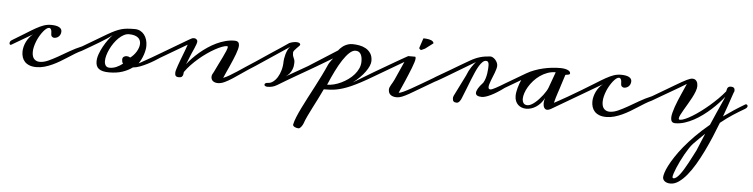

<svg xmlns="http://www.w3.org/2000/svg" viewBox="-74 -850 6773 1726"><g transform="rotate(5 3312.5 13.5)"><path d="M0 -160.2Q-3.4 -158.2 -6.3 -158.2Q-11.2 -158.2 -14.2 -162.6Q-17.1 -167 -17.1 -173.3Q-17.1 -180.2 -13.2 -187.7Q-9.3 -195.3 0 -200.7Q69.3 -241.7 118.4 -272.9Q167.5 -304.2 205.6 -325.4Q243.7 -346.7 275.1 -357.7Q306.6 -368.7 340.8 -368.7Q389.6 -368.7 413.8 -355.2Q438 -341.8 438 -318.4Q438 -303.2 432.9 -291.5Q427.7 -279.8 419.2 -271.7Q410.6 -263.7 399.7 -259.5Q388.7 -255.4 377.4 -255.4Q368.7 -255.4 359.1 -262.9Q349.6 -270.5 349.6 -286.6Q349.6 -315.9 343 -328.1Q336.4 -340.3 325.2 -340.3Q314.5 -340.3 301 -330.1Q287.6 -319.8 273.4 -302.2Q259.3 -284.7 245.6 -261.7Q231.9 -238.8 221.4 -213.4Q210.9 -188 204.3 -162.1Q197.8 -136.2 197.8 -112.8Q197.8 -68.8 217.3 -48.8Q236.8 -28.8 267.6 -28.8Q302.7 -28.8 342.3 -46.4Q381.8 -64 427.2 -89.8Q472.7 -115.7 524.2 -145.8Q575.7 -175.8 635.3 -200.7Q641.1 -203.6 645 -203.6Q655.3 -203.6 655.3 -191.4Q655.3 -184.6 650.6 -175Q646 -165.5 635.3 -160.2Q606.9 -147.5 577.1 -129.2Q547.4 -110.8 515.9 -90.6Q484.4 -70.3 451.2 -50.5Q418 -30.8 383.5 -14.9Q349.1 1 313.5 11Q277.8 21 241.2 21Q204.1 21 178.2 10.7Q152.3 0.5 136.2 -16.8Q120.1 -34.2 112.8 -57.1Q105.5 -80.1 105.5 -106Q105.5 -128.4 111.6 -152.1Q117.7 -175.8 128.4 -197.5Q139.2 -219.2 154.1 -237.8Q168.9 -256.3 186 -269.5Z M1093.8 -397Q1121.6 -397 1143.3 -385.7Q1165 -374.5 1179.9 -355.2Q1194.8 -335.9 1202.6 -310.1Q1210.4 -284.2 1210.4 -254.9Q1210.4 -237.8 1206.5 -217.3Q1202.6 -196.8 1195.3 -175Q1188 -153.3 1177.5 -131.8Q1167 -110.4 1154.3 -92.3Q1163.6 -97.2 1176.8 -104.5Q1189.9 -111.8 1204.8 -120.4Q1219.7 -128.9 1236.1 -138.2Q1252.4 -147.5 1268.1 -156.2L1343.8 -200.7Q1347.2 -202.6 1353 -202.6Q1364.3 -202.6 1364.3 -190.9Q1364.3 -174.8 1343.8 -160.2Q1326.2 -148.4 1297.9 -130.9Q1269.5 -113.3 1236.6 -96.4Q1203.6 -79.6 1169.7 -66.7Q1135.7 -53.7 1106.4 -51.8Q1068.4 -23.4 1017.1 -6.1Q965.8 11.2 897.5 11.2Q863.8 11.2 840.6 5.4Q817.4 -0.5 803.2 -11.7Q789.1 -22.9 782.7 -39.3Q776.4 -55.7 776.4 -77.1Q776.4 -108.4 789.1 -144Q801.8 -179.7 820.6 -213.6Q839.4 -247.6 860.8 -276.9Q882.3 -306.2 899.9 -325.2Q884.3 -311.5 855.7 -292.5Q827.1 -273.4 791.3 -251.7Q755.4 -230 715.1 -206.5Q674.8 -183.1 635.3 -160.2Q629.4 -157.7 624.5 -157.7Q618.2 -157.7 614.7 -161.4Q611.3 -165 611.3 -170.9Q611.3 -177.7 616.9 -185.3Q622.6 -192.9 635.3 -200.7Q709.5 -244.1 761.7 -275.6Q814 -307.1 852.1 -329.1Q890.1 -351.1 918.5 -364.3Q946.8 -377.4 972.9 -384.8Q999 -392.1 1027.3 -394.5Q1055.7 -397 1093.8 -397ZM898.4 -30.8Q929.2 -30.8 958.5 -43.5Q987.8 -56.2 1015.6 -78.1Q1009.3 -85.4 1006.8 -94.7Q1004.4 -104 1004.4 -113.8Q1004.4 -130.9 1015.6 -139.4Q1026.9 -147.9 1042.5 -147.9Q1059.1 -147.9 1074.7 -138.2Q1090.3 -149.4 1104.5 -165Q1118.7 -180.7 1129.2 -198.2Q1139.6 -215.8 1145.8 -234.4Q1151.9 -252.9 1151.9 -270.5Q1151.9 -285.6 1146.2 -299.6Q1140.6 -313.5 1128.2 -323.7Q1115.7 -334 1095.5 -340.1Q1075.2 -346.2 1046.4 -346.2Q1022.5 -346.2 998.8 -333.5Q975.1 -320.8 953.4 -299.6Q931.6 -278.3 912.8 -251.2Q894 -224.1 880.4 -195.3Q866.7 -166.5 858.9 -138.7Q851.1 -110.8 851.1 -87.9Q851.1 -62.5 862.3 -46.6Q873.5 -30.8 898.4 -30.8Z M1934.1 -316.4Q1915.5 -316.4 1887.7 -305.9Q1859.9 -295.4 1826.7 -277.1Q1793.5 -258.8 1757.6 -233.9Q1721.7 -209 1687.3 -179.7Q1652.8 -150.4 1621.8 -117.9Q1590.8 -85.4 1567.9 -52.7Q1565.4 -50.3 1565.4 -41.7Q1565.4 -33.2 1562.7 -23.9Q1560.1 -14.6 1552.2 -7.3Q1544.4 0 1526.4 0Q1513.7 0 1506.6 -2.9Q1499.5 -5.9 1495.8 -11Q1492.2 -16.1 1491.2 -23.2Q1490.2 -30.3 1490.2 -39.1Q1490.2 -47.9 1495.1 -64.9Q1500 -82 1507.8 -104.5Q1515.6 -127 1525.4 -152.8Q1535.2 -178.7 1545.2 -204.6Q1555.2 -230.5 1564.2 -254.9Q1573.2 -279.3 1579.6 -298.8L1343.8 -160.2Q1341.3 -159.7 1339.6 -159.4Q1337.9 -159.2 1336.9 -159.2Q1330.1 -159.2 1326.9 -162.8Q1323.7 -166.5 1323.7 -171.9Q1323.7 -178.7 1328.9 -186.8Q1334 -194.8 1343.8 -200.7Q1417 -244.1 1464.6 -272.2Q1512.2 -300.3 1541 -317.4Q1569.8 -334.5 1584.2 -342.8Q1598.6 -351.1 1606 -355Q1612.8 -358.9 1618.4 -360.4Q1624 -361.8 1630.9 -361.8Q1645 -361.8 1654.1 -353.5Q1663.1 -345.2 1663.1 -335Q1663.1 -324.7 1656.7 -306.9Q1650.4 -289.1 1641.1 -268.1Q1631.8 -247.1 1622.1 -225.3Q1612.3 -203.6 1605.5 -185.1Q1602.5 -177.7 1600.8 -173.1Q1599.1 -168.5 1596.9 -162.6Q1594.7 -156.7 1590.8 -147.7Q1586.9 -138.7 1579.6 -122.6Q1600.1 -148.9 1627.7 -177.7Q1655.3 -206.5 1687.7 -234.1Q1720.2 -261.7 1757.1 -286.6Q1793.9 -311.5 1833.3 -330.3Q1872.6 -349.1 1913.6 -360.1Q1954.6 -371.1 1995.1 -371.1Q2020 -371.1 2029.5 -360.6Q2039.1 -350.1 2039.1 -332Q2039.1 -317.4 2033.7 -296.4Q2028.3 -275.4 2019 -250.7Q2009.8 -226.1 1998 -198Q1986.3 -169.9 1973.4 -141.4Q1960.4 -112.8 1947.5 -84Q1934.6 -55.2 1923.3 -28.8Q1951.2 -40 1981.4 -58.1Q2011.7 -76.2 2046.1 -98.6Q2080.6 -121.1 2118.9 -147.2Q2157.2 -173.3 2201.2 -200.7Q2204.6 -202.6 2210.4 -202.6Q2222.2 -202.6 2222.2 -189.5Q2222.2 -182.6 2216.8 -174.6Q2211.4 -166.5 2201.2 -160.2Q2143.1 -124 2096.2 -91.3Q2049.3 -58.6 2010.5 -33.2Q1971.7 -7.8 1939.7 7.1Q1907.7 22 1880.4 22Q1863.8 22 1852.1 17.8Q1840.3 13.7 1832.8 6.8Q1825.2 0 1821.5 -9.5Q1817.9 -19 1817.9 -29.3Q1817.9 -40.5 1822.5 -51.5Q1827.1 -62.5 1835.4 -75.2Q1850.6 -108.4 1869.1 -144.8Q1887.7 -181.2 1903.3 -213.9Q1918.9 -246.6 1929.7 -272Q1940.4 -297.4 1940.4 -308.6Q1940.4 -316.4 1934.1 -316.4Z M2529.3 -311Q2529.3 -290.5 2532.2 -280.8Q2535.2 -271 2538.8 -263.4Q2542.5 -255.9 2545.7 -246.8Q2548.8 -237.8 2548.8 -218.8Q2548.8 -205.6 2546.1 -189.2Q2543.5 -172.9 2536.1 -155.5Q2528.8 -138.2 2515.6 -121.3Q2502.4 -104.5 2481.9 -91.3L2673.3 -200.7Q2676.8 -202.6 2680.2 -202.6Q2685.5 -202.6 2689.7 -198.5Q2693.8 -194.3 2693.8 -187.5Q2693.8 -182.1 2689.2 -174.3Q2684.6 -166.5 2673.3 -160.2Q2613.3 -126 2570.1 -100.8Q2526.9 -75.7 2496.3 -57.6Q2465.8 -39.6 2446.3 -27.6Q2426.8 -15.6 2413.6 -7.8Q2390.1 6.3 2369.1 11.2Q2348.1 16.1 2327.6 16.1Q2312 16.1 2304.9 10.7Q2297.9 5.4 2298.1 -1.2Q2298.3 -7.8 2305.7 -13.4Q2313 -19 2326.7 -19Q2350.6 -19 2373 -35.4Q2395.5 -51.8 2412.8 -79.8Q2430.2 -107.9 2440.7 -145.5Q2451.2 -183.1 2451.2 -225.1Q2451.2 -231.4 2453.9 -249.5Q2456.5 -267.6 2462.4 -288.6Q2468.3 -309.6 2477.8 -329.6Q2487.3 -349.6 2500.5 -359.9L2201.2 -160.2Q2196.3 -156.7 2190.9 -156.7Q2185.5 -156.7 2182.1 -160.6Q2178.7 -164.6 2178.7 -170.4Q2178.7 -177.2 2183.8 -185.5Q2189 -193.8 2201.2 -200.7Q2279.8 -253.9 2333.3 -289.3Q2386.7 -324.7 2420.4 -346.7L2488.8 -393.1Q2503.9 -399.4 2520.5 -403.1Q2537.1 -406.7 2551.3 -406.7Q2566.9 -406.7 2576.9 -401.6Q2586.9 -396.5 2586.9 -385.3Q2586.9 -381.3 2577.9 -372.6Q2568.8 -363.8 2558.1 -352.8Q2547.4 -341.8 2538.3 -330.6Q2529.3 -319.3 2529.3 -311Z M2673.3 -200.7 2932.1 -365.7Q2932.1 -365.7 2936 -371.1Q2939.5 -376 2946.8 -383.3Q2954.1 -390.6 2964.6 -399.4Q2975.1 -408.2 2988.8 -415.5Q3002.4 -422.9 3019.3 -427.7Q3036.1 -432.6 3056.2 -432.6Q3084.5 -432.6 3116.5 -427Q3148.4 -421.4 3175.3 -406.5Q3202.1 -391.6 3220 -365Q3237.8 -338.4 3237.8 -296.4Q3237.8 -276.4 3226.8 -250.7Q3215.8 -225.1 3196 -197.8Q3176.3 -170.4 3148.4 -142.6Q3120.6 -114.7 3087.4 -89.8L3271.5 -200.7Q3274.9 -202.1 3278.8 -202.1Q3284.2 -202.1 3287.4 -198.2Q3290.5 -194.3 3290.5 -188.5Q3290.5 -181.6 3285.9 -173.8Q3281.2 -166 3271.5 -160.2Q3210.9 -124 3162.8 -98.4Q3114.7 -72.8 3075.7 -55.7Q3036.6 -38.6 3004.6 -28.6Q2972.7 -18.6 2944.1 -13.4Q2915.5 -8.3 2888.7 -6.8Q2861.8 -5.4 2833 -5.4Q2813 38.6 2790.5 82.3Q2768.1 126 2747.1 167.2Q2726.1 208.5 2708 246.3Q2689.9 284.2 2678.7 316.9Q2677.2 321.3 2673.1 329.1Q2668.9 336.9 2663.1 344.7Q2657.2 352.5 2650.6 358.2Q2644 363.8 2637.7 363.8Q2629.4 363.8 2620.6 361.8Q2611.8 359.9 2604 356.2Q2596.2 352.5 2591.3 347.4Q2586.4 342.3 2586.4 335.4Q2586.4 332.5 2586.9 332Q2592.3 304.2 2608.2 265.4Q2624 226.6 2646.7 180.2Q2669.4 133.8 2696.5 82Q2723.6 30.3 2751.5 -22.9Q2779.3 -76.2 2805.4 -128.9Q2831.5 -181.6 2852.5 -230Q2855.5 -237.3 2860.6 -245.1Q2865.7 -252.9 2871.3 -261Q2877 -269 2882.8 -276.4Q2888.7 -283.7 2893.1 -289.6Q2884.8 -285.2 2863.3 -272.2Q2841.8 -259.3 2811.8 -241.5Q2781.7 -223.6 2745.8 -202.4Q2710 -181.2 2673.3 -160.2Q2670.4 -158.7 2668 -158.7Q2662.6 -158.7 2658.2 -163.3Q2653.8 -168 2653.8 -174.8Q2653.8 -180.7 2658.2 -187.5Q2662.6 -194.3 2673.3 -200.7ZM3087.9 -376Q3061.5 -376 3033 -349.6Q3004.4 -323.2 2975.1 -278.6Q2945.8 -233.9 2916.5 -174.6Q2887.2 -115.2 2859.4 -49.3Q2888.2 -49.3 2920.7 -57.6Q2953.1 -65.9 2985.4 -81.3Q3017.6 -96.7 3047.1 -117.9Q3076.7 -139.2 3099.4 -165.3Q3122.1 -191.4 3135.5 -221.4Q3148.9 -251.5 3148.9 -283.7Q3148.9 -304.7 3145.5 -321.5Q3142.1 -338.4 3134.8 -350.6Q3127.4 -362.8 3116 -369.4Q3104.5 -376 3087.9 -376Z M3820.3 -160.2Q3744.6 -116.7 3691.9 -84.7Q3639.2 -52.7 3602.1 -32Q3564.9 -11.2 3539.3 -1.2Q3513.7 8.8 3492.7 8.8Q3472.2 8.8 3457.8 3.9Q3443.4 -1 3434.1 -9.3Q3424.8 -17.6 3420.7 -29.3Q3416.5 -41 3416.5 -54.7Q3416.5 -64.9 3420.9 -75.7Q3425.3 -86.4 3431.9 -97.7Q3438.5 -108.9 3445.8 -121.3Q3453.1 -133.8 3459.5 -147.9L3533.7 -314L3271.5 -160.2Q3265.1 -157.7 3262.7 -157.7Q3256.8 -157.7 3252.2 -161.6Q3247.6 -165.5 3247.6 -171.9Q3247.6 -177.7 3252.7 -185.1Q3257.8 -192.4 3271.5 -200.7L3397.9 -274.4Q3422.9 -289.1 3448.2 -303.7Q3473.6 -318.4 3495.8 -331.1Q3518.1 -343.8 3535.9 -353.8Q3553.7 -363.8 3563.5 -369.1H3626.5Q3628.4 -367.7 3629.9 -364.3Q3631.3 -360.8 3631.3 -354Q3631.3 -341.3 3624 -318.1Q3616.7 -294.9 3605.7 -266.1Q3594.7 -237.3 3581.3 -205.8Q3567.9 -174.3 3556.2 -146Q3544.4 -118.2 3531.7 -90.3Q3519 -62.5 3506.3 -33.2Q3519.5 -33.2 3548.1 -46.4Q3576.7 -59.6 3617.4 -82.3Q3658.2 -105 3709.7 -135.5Q3761.2 -166 3820.3 -200.7Q3822.3 -202.6 3827.6 -202.6Q3833.5 -202.6 3838.6 -198.7Q3843.8 -194.8 3843.8 -188Q3843.8 -182.1 3838.6 -175Q3833.5 -168 3820.3 -160.2ZM3685.5 -540Q3688.5 -540 3696.5 -539.8Q3704.6 -539.6 3714.8 -538.6Q3725.1 -537.6 3736.3 -535.4Q3747.6 -533.2 3756.8 -529.1Q3766.1 -524.9 3772.5 -518.6Q3778.8 -512.2 3779.3 -502.9L3708.5 -449.2L3676.3 -434.1Q3667.5 -434.1 3662.6 -439Q3657.7 -443.8 3655.3 -449.2Z M4367.7 -352.1Q4367.7 -339.8 4363.3 -323.5Q4358.9 -307.1 4352.1 -288.8Q4345.2 -270.5 4337.4 -251.5Q4329.6 -232.4 4322.8 -214.6Q4315.9 -196.8 4311.5 -181.2Q4307.1 -165.5 4307.1 -154.8Q4307.1 -145.5 4311.3 -140.1Q4315.4 -134.8 4324.7 -134.8Q4331.5 -134.8 4344 -139.9Q4356.4 -145 4373.3 -154.1Q4390.1 -163.1 4410.4 -175Q4430.7 -187 4453.1 -200.7Q4458 -203.6 4462.9 -203.6Q4468.3 -203.6 4472.4 -199.7Q4476.6 -195.8 4476.6 -189.9Q4476.6 -183.6 4471.2 -176.5Q4465.8 -169.4 4453.1 -160.2Q4389.6 -112.8 4337.2 -86.9Q4284.7 -61 4253.4 -61Q4228 -61 4213.4 -68.8Q4198.7 -76.7 4198.7 -93.3Q4198.7 -108.9 4212.2 -132.8Q4225.6 -156.7 4256.3 -189.5Q4268.1 -209 4274.9 -232.2Q4281.7 -255.4 4284.9 -277.6Q4288.1 -299.8 4289.1 -318.6Q4290 -337.4 4290 -348.6Q4290 -367.2 4283.9 -377.2Q4277.8 -387.2 4263.7 -387.2Q4248 -387.2 4233.2 -373.3Q4218.3 -359.4 4203.4 -335Q4188.5 -310.5 4173.8 -277.3Q4159.2 -244.1 4143.8 -205.6Q4128.4 -167 4112.3 -125Q4096.2 -83 4078.6 -40.5Q4075.7 -32.2 4071.3 -23.4Q4066.9 -14.6 4061.3 -7.1Q4055.7 0.5 4048.6 5.4Q4041.5 10.3 4033.7 10.3Q4015.1 10.3 4005.9 2Q3996.6 -6.3 3996.6 -25.4Q3996.6 -30.8 3997.3 -36.6Q3998 -42.5 4002 -50.3L4096.2 -239.3Q4114.7 -287.1 4136 -318.4Q4157.2 -349.6 4174.3 -368.7Q4134.3 -344.7 4094.2 -320.8Q4054.2 -296.9 4017.1 -274.7Q3980 -252.4 3947 -232.7Q3914.1 -212.9 3888.2 -197.8Q3862.3 -182.6 3844.7 -172.9Q3827.1 -163.1 3820.3 -160.2Q3816.4 -157.7 3812 -157.7Q3806.6 -157.7 3803 -161.6Q3799.3 -165.5 3799.3 -171.9Q3799.3 -178.7 3804 -186.8Q3808.6 -194.8 3820.3 -201.7L3950.7 -277.8Q3976.1 -293 4002 -308.3Q4027.8 -323.7 4050.5 -336.9Q4073.2 -350.1 4090.8 -360.4Q4108.4 -370.6 4117.7 -376Q4141.1 -389.6 4163.3 -399.4Q4185.5 -409.2 4207.5 -415.5Q4229.5 -421.9 4252.2 -425.3Q4274.9 -428.7 4299.8 -430.2Q4310.5 -430.2 4322.5 -423.6Q4334.5 -417 4344.5 -406Q4354.5 -395 4361.1 -381.1Q4367.7 -367.2 4367.7 -352.1Z M4453.1 -160.2Q4449.7 -158.2 4446.8 -158.2Q4441.9 -158.2 4439.5 -162.4Q4437 -166.5 4437 -172.9Q4437 -179.7 4440.4 -187.5Q4443.8 -195.3 4453.1 -200.7L4633.8 -307.1Q4667.5 -326.7 4705.6 -340.8Q4743.7 -355 4783 -364Q4822.3 -373 4860.8 -377.2Q4899.4 -381.3 4933.6 -381.3Q4953.1 -381.3 4970.2 -378.7Q4987.3 -376 4999.8 -370.8Q5012.2 -365.7 5019.3 -358.4Q5026.4 -351.1 5026.4 -341.8Q5026.4 -335 5021.5 -332Q5016.6 -329.1 5010 -327.9Q5003.4 -326.7 4996.3 -326.2Q4989.3 -325.7 4985.4 -323.7Q4982.4 -314.5 4976.1 -295.2Q4969.7 -275.9 4963.4 -255.6Q4957 -235.4 4951.9 -219.5Q4946.8 -203.6 4946.3 -201.2Q4939.9 -180.7 4929 -149.2Q4918 -117.7 4904.8 -64.9Q4905.3 -64.9 4915.8 -70.6Q4926.3 -76.2 4943.1 -85.4Q4960 -94.7 4981.4 -106.9Q5002.9 -119.1 5025.9 -131.8L5142.6 -200.7Q5149.4 -204.6 5154.3 -204.6Q5159.7 -204.6 5162.6 -200.9Q5165.5 -197.3 5165.5 -191.9Q5165.5 -185.1 5160.2 -176Q5154.8 -167 5142.6 -160.2L4882.8 -7.8Q4873 -2 4864.7 0.5Q4856.4 2.9 4849.6 2.9Q4839.8 2.9 4833 -1.5Q4826.2 -5.9 4821.8 -13.7Q4817.4 -21.5 4815.2 -31.5Q4813 -41.5 4813 -52.7Q4813 -64.9 4815.4 -77.1Q4817.9 -89.4 4821.8 -100.6Q4807.6 -72.8 4788.8 -52.2Q4770 -31.7 4748.8 -17.8Q4727.5 -3.9 4705.1 2.9Q4682.6 9.8 4661.1 9.8Q4639.6 9.8 4620.6 2.9Q4601.6 -3.9 4587.2 -17.3Q4572.8 -30.8 4564.5 -50.8Q4556.2 -70.8 4556.2 -97.2Q4556.2 -112.8 4559.3 -131.8Q4562.5 -150.9 4567.9 -170.4Q4573.2 -189.9 4580.1 -208.7Q4586.9 -227.5 4594.2 -243.2ZM4897 -339.8Q4857.9 -339.8 4822.3 -326.7Q4786.6 -313.5 4756.1 -292Q4725.6 -270.5 4700.9 -242.9Q4676.3 -215.3 4658.9 -186.3Q4641.6 -157.2 4632.1 -128.9Q4622.6 -100.6 4622.6 -78.1Q4622.6 -53.2 4633.5 -37.8Q4644.5 -22.5 4669.4 -22.5Q4684.1 -22.5 4701.4 -31.5Q4718.8 -40.5 4736.6 -55.4Q4754.4 -70.3 4771.7 -89.1Q4789.1 -107.9 4803.7 -127.2Q4818.4 -146.5 4829.3 -164.8Q4840.3 -183.1 4845.2 -196.8Z M5142.6 -160.2Q5139.2 -158.2 5136.2 -158.2Q5131.3 -158.2 5128.4 -162.6Q5125.5 -167 5125.5 -173.3Q5125.5 -180.2 5129.4 -187.7Q5133.3 -195.3 5142.6 -200.7Q5211.9 -241.7 5261 -272.9Q5310.1 -304.2 5348.1 -325.4Q5386.2 -346.7 5417.7 -357.7Q5449.2 -368.7 5483.4 -368.7Q5532.2 -368.7 5556.4 -355.2Q5580.6 -341.8 5580.6 -318.4Q5580.6 -303.2 5575.4 -291.5Q5570.3 -279.8 5561.8 -271.7Q5553.2 -263.7 5542.2 -259.5Q5531.2 -255.4 5520 -255.4Q5511.2 -255.4 5501.7 -262.9Q5492.2 -270.5 5492.2 -286.6Q5492.2 -315.9 5485.6 -328.1Q5479 -340.3 5467.8 -340.3Q5457 -340.3 5443.6 -330.1Q5430.2 -319.8 5416 -302.2Q5401.9 -284.7 5388.2 -261.7Q5374.5 -238.8 5364 -213.4Q5353.5 -188 5346.9 -162.1Q5340.3 -136.2 5340.3 -112.8Q5340.3 -68.8 5359.9 -48.8Q5379.4 -28.8 5410.2 -28.8Q5445.3 -28.8 5484.9 -46.4Q5524.4 -64 5569.8 -89.8Q5615.2 -115.7 5666.7 -145.8Q5718.3 -175.8 5777.8 -200.7Q5783.7 -203.6 5787.6 -203.6Q5797.9 -203.6 5797.9 -191.4Q5797.9 -184.6 5793.2 -175Q5788.6 -165.5 5777.8 -160.2Q5749.5 -147.5 5719.7 -129.2Q5689.9 -110.8 5658.4 -90.6Q5627 -70.3 5593.8 -50.5Q5560.5 -30.8 5526.1 -14.9Q5491.7 1 5456.1 11Q5420.4 21 5383.8 21Q5346.7 21 5320.8 10.7Q5294.9 0.5 5278.8 -16.8Q5262.7 -34.2 5255.4 -57.1Q5248 -80.1 5248 -106Q5248 -128.4 5254.2 -152.1Q5260.3 -175.8 5271 -197.5Q5281.7 -219.2 5296.6 -237.8Q5311.5 -256.3 5328.6 -269.5Z M6621.1 -160.2Q6593.8 -144 6568.1 -128.7Q6542.5 -113.3 6516.6 -96.2Q6490.7 -79.1 6463.6 -59.6Q6436.5 -40 6406.7 -15.6Q6382.3 47.9 6353.8 115.7Q6325.2 183.6 6293.7 248.3Q6262.2 313 6228 370.8Q6193.8 428.7 6158 472.2Q6122.1 515.6 6085.2 541.3Q6048.3 566.9 6011.7 566.9Q5993.2 566.9 5980 562.5Q5966.8 558.1 5958 550.8Q5949.2 543.5 5945.1 534.4Q5940.9 525.4 5940.9 516.1Q5940.9 502 5949.2 474.9Q5957.5 447.8 5976.1 411.1Q5994.6 374.5 6024.2 329.1Q6053.7 283.7 6095.7 232.2Q6137.7 180.7 6193.1 124.5Q6248.5 68.4 6319.3 9.8Q6347.7 -56.2 6367.7 -101.1Q6387.7 -146 6401.1 -175.8Q6414.6 -205.6 6422.4 -223.4Q6430.2 -241.2 6434.6 -252.9Q6414.1 -226.6 6385.7 -195.8Q6357.4 -165 6323.5 -134.3Q6289.6 -103.5 6251.2 -75.2Q6212.9 -46.9 6172.4 -25.1Q6131.8 -3.4 6090.1 9.8Q6048.3 22.9 6007.8 22.9Q5984.4 22.9 5975.6 10.5Q5966.8 -2 5966.8 -22.9Q5966.8 -42 5973.4 -68.1Q5980 -94.2 5990.2 -123.8Q6000.5 -153.3 6013.4 -184.3Q6026.4 -215.3 6039.1 -244.1Q6051.8 -272.9 6062.7 -297.4Q6073.7 -321.8 6080.6 -338.4Q6058.6 -324.2 6025.1 -304.4Q5991.7 -284.7 5951.7 -261.5Q5911.6 -238.3 5866.9 -212.4Q5822.3 -186.5 5777.8 -160.2Q5771 -156.2 5765.6 -156.2Q5759.8 -156.2 5756.1 -159.9Q5752.4 -163.6 5752.4 -169.4Q5752.4 -176.3 5758.1 -184.3Q5763.7 -192.4 5777.8 -200.7Q5841.8 -238.3 5889.9 -266.8Q5938 -295.4 5973.6 -316.4Q6009.3 -337.4 6034.2 -351.6Q6059.1 -365.7 6076.7 -374Q6094.2 -382.3 6106 -386Q6117.7 -389.6 6127.4 -389.6Q6142.1 -389.6 6151.4 -383.5Q6160.6 -377.4 6166.3 -367.9Q6171.9 -358.4 6173.8 -347.4Q6175.8 -336.4 6175.8 -326.2Q6175.8 -305.2 6165.3 -277.6Q6154.8 -250 6139.2 -220.2Q6123.5 -190.4 6105.5 -160.2Q6087.4 -129.9 6071.8 -103Q6056.2 -76.2 6045.7 -55.2Q6035.2 -34.2 6035.2 -22.9Q6035.2 -11.7 6046.4 -11.7Q6064 -11.7 6092 -23.7Q6120.1 -35.6 6154.3 -56.4Q6188.5 -77.1 6226.6 -105.2Q6264.6 -133.3 6302.2 -165.5Q6339.8 -197.8 6374.8 -232.4Q6409.7 -267.1 6438 -301.8Q6439.9 -304.7 6440.7 -312.3Q6441.4 -319.8 6444.6 -327.9Q6447.8 -335.9 6454.8 -342Q6461.9 -348.1 6476.6 -348.1Q6488.8 -348.1 6496.1 -345.2Q6503.4 -342.3 6507.1 -337.2Q6510.7 -332 6511.7 -325Q6512.7 -317.9 6512.7 -309.1Q6512.7 -310.1 6512.2 -310.1Q6511.2 -310.1 6504.9 -292.2Q6498.5 -274.4 6488 -242.9Q6477.5 -211.4 6462.6 -168.5Q6447.8 -125.5 6429.2 -75.2Q6473.6 -107.4 6520.8 -138.4Q6567.9 -169.4 6621.1 -200.7Q6624 -202.1 6627 -202.1Q6632.3 -202.1 6637 -197.8Q6641.6 -193.4 6641.6 -186.5Q6641.6 -180.7 6637 -173.8Q6632.3 -167 6621.1 -160.2ZM6183.1 192.9Q6166.5 210.4 6148.4 237.8Q6130.4 265.1 6112.8 296.6Q6095.2 328.1 6079.1 361.1Q6063 394 6051 422.9Q6039.1 451.7 6032 473.9Q6024.9 496.1 6024.9 505.9Q6024.9 517.1 6035.6 517.1Q6048.3 517.1 6062.7 505.1Q6077.1 493.2 6092.5 472.9Q6107.9 452.6 6124 426Q6140.1 399.4 6156.2 369.6Q6172.4 339.8 6188.2 308.8Q6204.1 277.8 6218.8 249.5Q6237.3 205.1 6253.2 166.5Q6269 127.9 6283.7 93.8Q6237.8 136.7 6183.1 192.9Z"/></g></svg>

Font: Meddon
Style: Regular
Weight: 400
Designer: Vernon Adams
Foundry: Vernon Adams
Version: Version 1.000